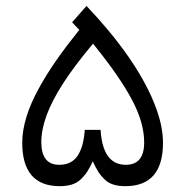

<svg xmlns="http://www.w3.org/2000/svg" viewBox="-20 -638 635 658"><path d="M293 -481.4Q233.9 -410.6 196 -351.8Q158.2 -293 139.9 -243.4Q121.6 -193.8 121.6 -150.9Q121.6 -73.2 183.1 -73.2Q225.1 -73.2 245.8 -104Q266.6 -134.8 270.5 -192.9H324.7Q332 -73.2 411.1 -73.2Q474.1 -73.2 474.1 -149.9Q474.1 -217.3 432.4 -295.9Q390.6 -374.5 304.7 -481L298.8 -488.3ZM184.6 0Q56.2 0 56.2 -148.9Q56.2 -190.9 70.8 -238Q85.4 -285.2 112.8 -334.7Q140.1 -384.3 172.9 -431.2Q205.6 -478 248 -530.8L252 -535.6L247.6 -540L227.1 -561.5L276.4 -617.7Q357.9 -532.2 416.7 -448.5Q475.6 -364.7 507.1 -287.8Q538.6 -210.9 538.6 -148.9Q538.6 0 409.7 0Q386.2 0 368.9 -5.4Q351.6 -10.7 338.9 -22.7Q326.2 -34.7 317.1 -48.8Q308.1 -63 297.9 -85.4Q287.6 -63 278.3 -48.8Q269 -34.7 256.1 -22.7Q243.2 -10.7 225.6 -5.4Q208 0 184.6 0Z"/></svg>

Font: Shabnam Light FD-WOL
Style: Light-FD-WOL
Weight: 300
Foundry: DejaVu fonts team - Redesigned by Saber Rastikerdar - Based on Vazir font
Version: Version 5.0.0